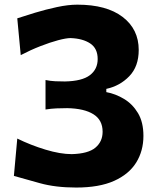

<svg xmlns="http://www.w3.org/2000/svg" viewBox="-20 -802 688 836"><path d="M311.5 14.6Q221.7 14.6 153.6 -4.4Q85.4 -23.4 40.5 -36.1L55.2 -198.7Q113.8 -169.9 178.2 -150.4Q242.7 -130.9 292.5 -130.9Q364.3 -132.8 395.5 -159.2Q426.8 -185.5 426.8 -228.5Q426.8 -279.3 387 -304.4Q347.2 -329.6 272.9 -331.1Q249 -331.1 225.8 -330.1Q202.6 -329.1 178.2 -325.2V-453.6Q199.7 -449.2 220.7 -448.2Q241.7 -447.3 262.7 -447.3Q337.4 -448.7 371.3 -474.6Q405.3 -500.5 405.3 -544.9Q405.3 -591.3 372.8 -612.8Q340.3 -634.3 287.1 -636.2Q268.6 -636.2 233.6 -627Q198.7 -617.7 156 -601.1Q113.3 -584.5 70.3 -562L55.2 -722.2Q87.4 -732.9 133.3 -746.8Q179.2 -760.7 228 -771.2Q276.9 -781.7 316.9 -781.7Q443.8 -781.7 513.9 -728.3Q584 -674.8 584 -584.5Q584 -512.7 543 -470.2Q502 -427.7 442.9 -415V-400.9Q482.9 -393.6 520 -371.3Q557.1 -349.1 580.8 -309.6Q604.5 -270 604.5 -210.4Q604.5 -145 573 -94.2Q541.5 -43.5 476.8 -14.4Q412.1 14.6 311.5 14.6Z"/></svg>

Font: Pinar Bold
Style: Regular
Weight: 700
Designer: Amin Abedi
Version: Version 3.000